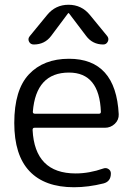

<svg xmlns="http://www.w3.org/2000/svg" viewBox="-20 -777 564 807"><path d="M270 -472Q131 -472 118 -307Q118 -299 127 -299H396Q404 -299 404 -307Q398 -472 270 -472ZM291 10Q168 10 104 -57.5Q40 -125 40 -260Q40 -399 101.5 -464.5Q163 -530 270 -530Q467 -530 479 -297Q480 -273 462.5 -256.5Q445 -240 421 -240H125Q117 -240 117 -231Q126 -48 298 -48Q355 -48 415 -69Q426 -73 436 -66.5Q446 -60 446 -48Q446 -14 415 -6Q351 10 291 10ZM358 -714 431 -625Q439 -614 433 -602Q427 -590 414 -590Q369 -590 342 -626L270 -721Q270 -722 268 -722L266 -721L195 -626Q168 -590 122 -590Q108 -590 102 -602Q96 -614 105 -625L178 -714Q213 -757 268 -757Q323 -757 358 -714Z"/></svg>

Font: Rounded Mplus 1c
Style: Regular
Weight: 400
Version: Version 1.059.20150529